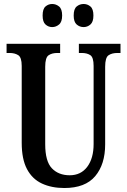

<svg xmlns="http://www.w3.org/2000/svg" viewBox="-20 -934 637 964"><path d="M303 10Q239 10 190.5 -12.5Q142 -35 115.5 -85Q89 -135 89 -217V-603Q89 -646 71.5 -657Q54 -668 29 -668H13V-714H282V-668H267Q241 -668 224 -656.5Q207 -645 207 -599V-210Q207 -124 240.5 -89Q274 -54 330 -54Q386 -54 418 -96.5Q450 -139 450 -211V-603Q450 -646 433.5 -657Q417 -668 391 -668H376V-714H585V-668H569Q542 -668 525 -656.5Q508 -645 508 -599V-209Q508 -109 458 -49.5Q408 10 303 10ZM400 -798Q380 -798 365 -811Q350 -824 350 -856Q350 -889 365 -901.5Q380 -914 400 -914Q419 -914 434 -901.5Q449 -889 449 -856Q449 -824 434 -811Q419 -798 400 -798ZM242 -798Q223 -798 208.5 -811Q194 -824 194 -856Q194 -889 208.5 -901.5Q223 -914 242 -914Q261 -914 276.5 -901.5Q292 -889 292 -856Q292 -824 276.5 -811Q261 -798 242 -798Z"/></svg>

Font: Noto Serif Thai ExtraCondensed SemiBold
Style: Regular
Weight: 600
Width: 2
Designer: Monotype Design Team
Foundry: Monotype Imaging Inc.
Version: Version 2.001; ttfautohint (v1.8.4.7-5d5b)